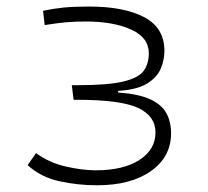

<svg xmlns="http://www.w3.org/2000/svg" viewBox="-20 -547 626 577"><path d="M271.5 9.8Q213.9 9.8 158.2 -2.4Q102.5 -14.6 63 -50.8L88.4 -86.9Q127.4 -58.1 177.5 -46.6Q227.5 -35.2 267.6 -35.2Q351.1 -35.2 399.2 -66.4Q447.3 -97.7 447.3 -148.9Q447.3 -198.2 395 -222.7Q342.8 -247.1 211.9 -247.1H201.2L195.8 -291H213.4Q305.7 -291 351.6 -302.2Q397.5 -313.5 412.4 -335Q427.2 -356.4 427.2 -386.7Q427.2 -434.6 373.5 -458.5Q319.8 -482.4 238.3 -482.4Q205.6 -482.4 180.2 -480.2Q154.8 -478 114.3 -471.7L109.4 -514.6Q142.6 -521.5 172.1 -524.4Q201.7 -527.3 249 -527.3Q352.5 -527.3 413.3 -495.4Q474.1 -463.4 474.1 -394Q474.1 -366.7 462.9 -340.3Q451.7 -314 421.6 -295.7Q391.6 -277.3 335 -273.9V-269Q397 -264.6 431.6 -248.5Q466.3 -232.4 480.2 -206.5Q494.1 -180.7 494.1 -146.5Q494.1 -75.7 433.8 -33Q373.5 9.8 271.5 9.8Z"/></svg>

Font: Caskaydia Cove ExtraLight
Style: Regular
Weight: 200
Monospace: yes
Designer: Aaron Bell
Foundry: Saja Typeworks
Version: Version 4.300; ttfautohint (v1.8.3)